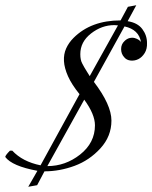

<svg xmlns="http://www.w3.org/2000/svg" viewBox="-87 -653 582 734"><path d="M452 -492Q444 -540 389 -552L272 -340Q339 -252 339 -192Q339 -132 297 -86Q255 -40 198 -19Q141 2 83 2L55 55L21 61L56 0Q-41 -18 -67 -53Q-66 -60 -49 -77H-40Q-1 -35 68 -21L217 -293Q187 -330 173 -361.5Q159 -393 157.5 -419.5Q156 -446 166 -468Q176 -490 194 -508Q261 -575 374 -575L402 -627L434 -633L401 -572Q439 -566 457 -542Q475 -518 475 -489Q476 -466 466 -450Q456 -434 442 -427Q428 -420 412.5 -421.5Q397 -423 388 -434Q376 -447 376 -465.5Q376 -484 389 -496Q398 -505 408.5 -507.5Q419 -510 428 -507.5Q437 -505 443.5 -500.5Q450 -496 452 -492ZM364 -556 350 -557Q302 -557 261 -525Q220 -493 220 -446Q220 -424 227 -411Q234 -397 244.5 -380.5Q255 -364 256 -362ZM276 -174Q276 -216 235 -272L94 -18Q163 -18 219 -62Q276 -107 276 -174Z"/></svg>

Font: #9Slide05 Great Vibes
Style: Regular
Weight: 400
Designer: Robert E. Leuschke
Foundry: Robert E. Leuschke
Version: Version 1.001